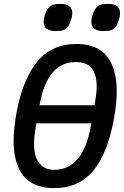

<svg xmlns="http://www.w3.org/2000/svg" viewBox="-20 -954 640 987"><path d="M50 -230Q50 -288 63.5 -366.5Q94 -540.5 169.2 -634.2Q244.5 -728 373 -728Q479 -728 529.5 -665Q580 -602 580 -485Q580 -424.5 567 -350.5Q535.5 -170 461.2 -78.5Q387 13 258.5 13Q151.5 13 100.8 -50Q50 -113 50 -230ZM447 -306 449.5 -320H167.5L163 -296Q155 -249 155 -217Q155 -150 181.8 -115.5Q208.5 -81 258.5 -81Q407 -81 447 -306ZM466 -413 469 -430.5Q477 -477 477 -510Q477 -571 451.2 -603Q425.5 -635 370.5 -635Q294 -635 248.5 -579Q203 -523 185 -421L183.5 -413ZM204.5 -841.5Q204.5 -858 211 -878Q218.5 -901 228.8 -913Q239 -925 253.2 -929.5Q267.5 -934 290 -934Q351.5 -934 351.5 -887Q351.5 -869 344.5 -849.5Q337 -826.5 327.8 -815Q318.5 -803.5 304.5 -799Q290.5 -794.5 266.5 -794.5Q204.5 -794.5 204.5 -841.5ZM449.5 -842Q449.5 -858 456 -877.5Q464 -901.5 473.8 -913.5Q483.5 -925.5 497.5 -929.8Q511.5 -934 535.5 -934Q597 -934 597 -886.5Q597 -869.5 590.5 -849.5Q582.5 -826.5 573.5 -814.8Q564.5 -803 550.5 -798.8Q536.5 -794.5 511.5 -794.5Q449.5 -794.5 449.5 -842Z"/></svg>

Font: JuliaMono SemiBold
Style: Italic
Weight: 600
Italic angle: -9°
Monospace: yes
Designer: cormullion
Foundry: corm
Version: Version 0.056; ttfautohint (v1.8.4)